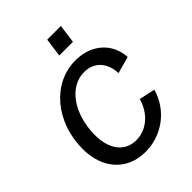

<svg xmlns="http://www.w3.org/2000/svg" viewBox="-209 -817 933 933"><g transform="rotate(-45 258.0 -350.0)"><path d="M237 12C351 12 450 -63 480 -172L398 -190C376 -111 315 -60 245 -60C168 -60 120 -121 120 -219C120 -365 198 -474 299 -474C370 -474 412 -423 414 -352L501 -376C495 -476 419 -544 309 -544C152 -544 30 -399 30 -214C30 -79 110 12 237 12ZM271 -616H365L378 -712H284Z"/></g></svg>

Font: Ronzino Oblique
Style: Italic
Weight: 400
Italic angle: -8°
Designer: Nunzio Mazzaferro
Foundry: Collletttivo
Version: Version 1.000;Glyphs 3.3 (3337)